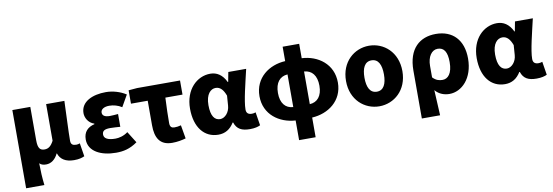

<svg xmlns="http://www.w3.org/2000/svg" viewBox="-63 -1190 5371 1864"><g transform="rotate(-10 2622.0 -258.5)"><path d="M72 202H252C243 124 240 66 239 -15C257 4 280 8 305 8C353 8 396 -23 422 -79H425C445 -18 498 14 579 14C629 14 657 5 682 -6L661 -137C649 -132 635 -130 625 -130C592 -130 572 -141 572 -178C572 -269 581 -438 585 -569H405V-208C379 -158 352 -138 315 -138C270 -138 249 -161 249 -239V-569H72Z M993 14C1064 14 1130 1 1204 -52L1134 -164C1092 -132 1043 -122 1011 -122C936 -122 898 -143 898 -181C898 -218 922 -232 977 -232C1008 -232 1043 -229 1076 -227V-353C1050 -351 1019 -348 995 -348C947 -348 921 -363 921 -394C921 -426 954 -447 1005 -447C1047 -447 1091 -435 1128 -411L1193 -525C1136 -562 1063 -583 995 -583C865 -583 747 -533 747 -419C747 -374 775 -320 833 -301V-296C765 -279 724 -238 724 -163C724 -45 846 14 993 14Z M1546 14C1598 14 1642 5 1681 -6L1658 -139C1632 -132 1614 -130 1593 -130C1567 -130 1549 -141 1549 -180C1549 -242 1551 -335 1556 -430H1725V-569H1302L1217 -562V-430H1382V-187C1382 -67 1423 14 1546 14Z M2002 14C2068 14 2119 -16 2157 -78H2162C2184 -10 2232 14 2313 14C2360 14 2394 5 2415 -6L2394 -137C2381 -132 2368 -130 2357 -130C2325 -130 2302 -142 2302 -181C2302 -265 2347 -439 2377 -569H2201L2183 -474H2179C2142 -551 2088 -583 2025 -583C1893 -583 1773 -471 1773 -282C1773 -98 1863 14 2002 14ZM2045 -132C1990 -132 1955 -177 1955 -285C1955 -394 2004 -438 2052 -438C2098 -438 2127 -404 2149 -345L2142 -248C2138 -183 2092 -132 2045 -132Z M2926 -446C3002 -441 3049 -386 3049 -284C3049 -183 3001 -128 2926 -124ZM2763 -124C2687 -128 2640 -183 2640 -284C2640 -386 2687 -441 2763 -446ZM2926 -719H2763V-577C2604 -569 2458 -466 2458 -284C2458 -103 2604 -1 2763 8V202H2926V8C3085 -1 3231 -103 3231 -284C3231 -466 3086 -569 2926 -577Z M3589 14C3734 14 3867 -96 3867 -284C3867 -473 3734 -583 3589 -583C3444 -583 3311 -473 3311 -284C3311 -96 3444 14 3589 14ZM3589 -130C3522 -130 3493 -190 3493 -284C3493 -379 3522 -439 3589 -439C3656 -439 3685 -379 3685 -284C3685 -190 3656 -130 3589 -130Z M3973 202H4153C4149 120 4145 38 4140 -48C4179 -1 4233 14 4280 14C4400 14 4516 -98 4516 -294C4516 -477 4414 -583 4248 -583C4090 -583 3973 -487 3973 -270ZM4237 -132C4205 -132 4173 -139 4140 -174V-287C4140 -378 4182 -438 4241 -438C4303 -438 4334 -391 4334 -291C4334 -177 4289 -132 4237 -132Z M4828 14C4894 14 4945 -16 4983 -78H4988C5010 -10 5058 14 5139 14C5186 14 5220 5 5241 -6L5220 -137C5207 -132 5194 -130 5183 -130C5151 -130 5128 -142 5128 -181C5128 -265 5173 -439 5203 -569H5027L5009 -474H5005C4968 -551 4914 -583 4851 -583C4719 -583 4599 -471 4599 -282C4599 -98 4689 14 4828 14ZM4871 -132C4816 -132 4781 -177 4781 -285C4781 -394 4830 -438 4878 -438C4924 -438 4953 -404 4975 -345L4968 -248C4964 -183 4918 -132 4871 -132Z"/></g></svg>

Font: Noto Sans CJK KR Black
Style: Regular
Weight: 900
Designer: Ryoko NISHIZUKA (kana & ideographs); Paul D. Hunt (Latin, Greek & Cyrillic); Wenlong ZHANG (bopomofo); Sandoll Communica
Foundry: Adobe Systems Incorporated
Version: Version 1.004;PS 1.004;hotconv 1.0.82;makeotf.lib2.5.63406